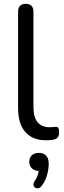

<svg xmlns="http://www.w3.org/2000/svg" viewBox="-20 -732 336 1014"><path d="M224 8.9Q151.7 8.9 113.6 -34.8Q75.6 -78.6 75.6 -160.6V-670.7Q75.6 -691.1 86 -701.5Q96.5 -711.9 115.9 -711.9Q135.3 -711.9 145.9 -701.5Q156.6 -691.1 156.6 -670.7V-167.1Q156.6 -113.1 178.5 -86.6Q200.4 -60.1 241.7 -60.1Q250.7 -60.1 257.7 -60.9Q264.7 -61.7 271.7 -62.1Q282.6 -63.1 287.3 -57Q292 -51 292 -32.6Q292 -15 284.1 -5.8Q276.3 3.5 258 6.5Q249.6 7.5 241 8.2Q232.4 8.9 224 8.9ZM200 249.9Q191.6 260.3 181.7 262.1Q171.9 263.8 164.8 258.6Q157.6 253.5 156.7 244.1Q155.7 234.7 164.1 222.3Q175.2 206.8 180.4 188.7Q185.7 170.7 185.7 156.1L188.7 170.7Q163.2 170.7 148.9 157.6Q134.6 144.5 134.6 122.9Q134.6 100.7 148.1 88.1Q161.7 75.5 185.2 75.5Q209.7 75.5 223.5 89.8Q237.3 104.2 237.3 133.3Q237.3 152.2 233.3 173.2Q229.3 194.1 221.1 214Q212.9 234 200 249.9Z"/></svg>

Font: Nunito ExtraLight
Style: Regular
Weight: 200
Designer: Vernon Adams
Foundry: Vernon Adams
Version: Version 3.602